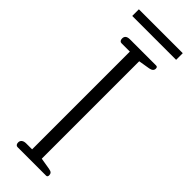

<svg xmlns="http://www.w3.org/2000/svg" viewBox="-272 -838 857 857"><g transform="rotate(45 157.0 -409.0)"><path d="M18 -818H295V-776H18ZM57 -17Q57 -27 64.5 -33Q72 -39 86 -39H123V-656H70Q64 -656 60.5 -660.5Q57 -665 57 -673Q57 -695 85 -695H250Q259 -695 259 -684Q259 -668 237 -664L183 -655V-40L237 -31Q250 -29 254.5 -24Q259 -19 259 -11Q259 0 250 0H70Q64 0 60.5 -4.5Q57 -9 57 -17Z"/></g></svg>

Font: Maitree Light
Style: Regular
Weight: 300
Designer: CadsonDemak Team
Foundry: CadsonDemak
Version: Version 1.001